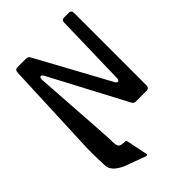

<svg xmlns="http://www.w3.org/2000/svg" viewBox="-339 -1000 1499 1499"><g transform="rotate(-45 410.5 -250.5)"><path d="M719 -860H669C650 -860 640 -851 640 -832L625 -232C624 -204 604 -199 590 -224L264 -822C257 -837 246 -843 230 -843H136C118 -843 108 -833 107 -814L75 -53C72 -4 72 71 77 187C83 270 213 306 221 309L350 357C361 361 371 358 370 351L335 180C333 170 333 161 313 161C227 161 258 123 243 -22V-29L202 -640C201 -669 221 -675 236 -649L568 -21C575 -6 586 0 602 0H719C737 0 748 -11 748 -28V-832C748 -850 738 -860 719 -860Z"/></g></svg>

Font: OpenDyslexic3
Style: Regular
Weight: 400
Designer: Abelardo Gonzalez
Version: Version 3.001;PS 003.001;hotconv 1.0.88;makeotf.lib2.5.64775